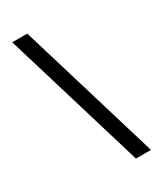

<svg xmlns="http://www.w3.org/2000/svg" viewBox="-235 -911 971 1141"><g transform="rotate(-30 250.0 -340.0)"><path d="M344 143 53 -823H156L447 143Z"/></g></svg>

Font: Iosevka Custom Semibold
Style: Regular
Weight: 600
Designer: Belleve Invis
Foundry: Belleve Invis
Version: Version 27.0.2; ttfautohint (v1.8.4)